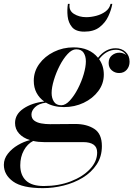

<svg xmlns="http://www.w3.org/2000/svg" viewBox="-74 -715 693 995"><path d="M287 -695Q281.5 -660.5 309 -643.2Q336.5 -626 373 -626Q397.5 -626 424.5 -633Q451.5 -640 472.5 -655.2Q493.5 -670.5 499 -695H508Q503 -664.5 487.5 -631Q472 -597.5 442 -574.2Q412 -551 363 -551Q319 -551 299.5 -574.2Q280 -597.5 276.5 -631Q273 -664.5 278 -695ZM257.5 -160Q203.5 -160 164 -183Q126 -178 107.5 -159.5Q89 -141 89 -122Q89 -101 103.2 -90.2Q117.5 -79.5 139.5 -75.5Q161.5 -71.5 185.5 -71.5Q203 -71.5 228.2 -71.8Q253.5 -72 277.8 -72.2Q302 -72.5 316.5 -72.5Q375.5 -72.5 414.8 -47Q454 -21.5 454 42Q454 96.5 426.8 137.5Q399.5 178.5 354.8 205.8Q310 233 256 246.5Q202 260 148.5 260Q41.5 260 -6.2 225.5Q-54 191 -54 139Q-54 108 -33.2 81.5Q-12.5 55 18.8 36.8Q50 18.5 81.5 11Q45.5 0 24.8 -23Q4 -46 4 -77.5Q4 -123 47.8 -152.5Q91.5 -182 155.5 -189Q130 -206.5 115.5 -233.8Q101 -261 101 -296.5Q101 -344.5 129.5 -383.8Q158 -423 205 -446.2Q252 -469.5 307.5 -469.5Q390 -469.5 434 -415.5Q473 -465 525.5 -465Q556 -465 576.8 -446Q597.5 -427 597.5 -395Q597.5 -370.5 582.8 -353.5Q568 -336.5 543 -336.5Q521.5 -336.5 505.2 -350.5Q489 -364.5 489 -388.5Q489 -414 506 -428Q523 -442 544.5 -442Q564.5 -442 579.5 -430Q562 -457 526.5 -457Q477 -457 439.5 -408.5Q464 -374 464 -328.5Q464 -281 435.2 -242.8Q406.5 -204.5 359.5 -182.2Q312.5 -160 257.5 -160ZM243.5 -169.5Q265.5 -169.5 288 -194Q310.5 -218.5 329.5 -255.2Q348.5 -292 359.8 -330.5Q371 -369 371 -397Q371 -424 359.2 -441.8Q347.5 -459.5 321 -459.5Q299 -459.5 276.5 -435.2Q254 -411 235.2 -374.5Q216.5 -338 205 -299.5Q193.5 -261 193.5 -233Q193.5 -206.5 205.5 -188Q217.5 -169.5 243.5 -169.5ZM31 141.5Q31 192.5 60.8 220.8Q90.5 249 153 249Q230 249 292.8 224.8Q355.5 200.5 392.5 161Q429.5 121.5 429.5 75.5Q429.5 47.5 410.8 34.5Q392 21.5 358 21.5H155Q124.5 21.5 98 15.5Q68 30.5 49.5 64.5Q31 98.5 31 141.5Z"/></svg>

Font: Bodoni* 24pt Medium
Style: Italic
Weight: 500
Italic angle: -13°
Version: Version 2.3